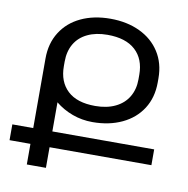

<svg xmlns="http://www.w3.org/2000/svg" viewBox="-84 -842 906 923"><g transform="rotate(10 369.5 -380.0)"><path d="M697.3 -100.6H200.2V0H106.9V-100.6H4.9V-177.7H106.9V-517.6Q106.9 -591.3 141.6 -646.2Q176.3 -701.2 238.5 -730.5Q300.8 -759.8 381.8 -759.8Q462.9 -759.8 525.4 -730.2Q587.9 -700.7 623 -646Q658.2 -591.3 658.2 -517.6V-497.6Q658.2 -423.8 623.3 -369.1Q588.4 -314.5 525.6 -284.9Q462.9 -255.4 381.8 -255.4Q330.1 -255.4 283.7 -272.5Q237.3 -289.6 200.2 -319.8V-177.7H697.3ZM200.2 -496.1Q200.2 -420.4 246.1 -377.2Q292 -334 381.3 -334Q438 -334 479.5 -354Q521 -374 542.7 -410.6Q564.5 -447.3 564.5 -496.1V-518.6Q564.5 -595.2 517.6 -638.2Q470.7 -681.2 381.3 -681.2Q325.2 -681.2 284.2 -661.6Q243.2 -642.1 221.7 -605.5Q200.2 -568.8 200.2 -518.6Z"/></g></svg>

Font: Mardoto
Style: Regular
Weight: 400
Designer: Christian Robertson, Vahan Hovhannisyan
Foundry: Google
Version: Version 1.000